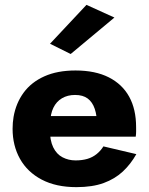

<svg xmlns="http://www.w3.org/2000/svg" viewBox="-20 -760 613 790"><path d="M96 -197.8H538.5L522.2 -282.3H96ZM379.3 -244.7V-217.8L538.5 -197.8Q540.2 -209.8 540.1 -220.5Q540 -231.2 540 -237.2Q540 -310.2 511.7 -361.8Q483.3 -413.5 427.6 -441.8Q371.8 -470 290.8 -470Q216.3 -470 162.7 -446Q109 -422 77.4 -379Q45.8 -336 35.8 -279Q33.8 -267 32.8 -255Q31.8 -243 31.8 -230Q31.8 -161 62.2 -106.5Q92.7 -52 151.6 -21Q210.5 10 294.3 10Q360.3 10 406.7 -7Q453 -24 485.5 -54.4Q518 -84.8 541 -125.8L405.5 -157.7Q394.2 -139.5 377.7 -126.2Q361.2 -112.8 339.8 -106.4Q318.3 -100 290.8 -100Q261.8 -100 237.3 -112.8Q212.7 -125.5 198.8 -154.2Q185 -182.8 185 -230L187 -254.7Q187 -290.7 199.6 -316.6Q212.2 -342.5 235.3 -355.9Q258.3 -369.3 288.7 -369.3Q321.2 -369.3 340.8 -354.7Q360.5 -340 369.9 -311.9Q379.3 -283.8 379.3 -244.7ZM450.8 -687.8 335.8 -740 185.8 -580 270.8 -537.8Z"/></svg>

Font: Jost* Book
Style: Regular
Weight: 400
Version: Version 3.000